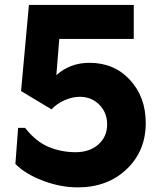

<svg xmlns="http://www.w3.org/2000/svg" viewBox="-20 -768 676 797"><path d="M351.1 -507.3Q454.1 -507.3 519.5 -436.3Q585 -365.2 585 -257.3Q585 -141.1 505.6 -65.7Q426.3 9.8 302.7 9.8Q231.4 9.8 158.4 -17.8Q85.4 -45.4 43.9 -87.4L55.2 -237.3H84Q129.4 -179.7 182.1 -158Q234.9 -136.2 293.9 -136.2Q352.5 -136.2 388.7 -168.7Q424.8 -201.2 424.8 -251.5Q424.8 -300.3 392.3 -333.3Q359.9 -366.2 311 -366.2Q280.3 -366.2 247.8 -351.8Q215.3 -337.4 193.8 -314L67.4 -390.1L100.1 -747.6H535.2V-606.4H226.1L213.9 -456.1Q271.5 -507.3 351.1 -507.3Z"/></svg>

Font: Now
Style: Bold
Weight: 700
Designer: Alfredo Marco Pradil
Foundry: Alfredo Marco Pradil
Version: Version 1.002;PS 001.002;hotconv 1.0.88;makeotf.lib2.5.64775